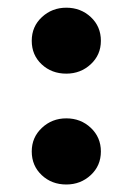

<svg xmlns="http://www.w3.org/2000/svg" viewBox="-20 -480 345 499"><path d="M62.5 -374Q62.5 -411.1 88.9 -435.5Q115.2 -460 152.3 -460Q189.9 -460 216.1 -435.5Q242.2 -411.1 242.2 -374Q242.2 -337.4 215.8 -313Q189.5 -288.6 152.3 -288.6Q114.3 -288.6 88.4 -312.7Q62.5 -336.9 62.5 -374ZM62.5 -86.4Q62.5 -123 88.9 -147.7Q115.2 -172.4 152.3 -172.4Q189.9 -172.4 216.1 -147.7Q242.2 -123 242.2 -86.4Q242.2 -49.3 215.8 -24.9Q189.5 -0.5 152.3 -0.5Q114.3 -0.5 88.4 -24.9Q62.5 -49.3 62.5 -86.4Z"/></svg>

Font: Vazirmatn UI FD ExtraBold
Style: Regular
Weight: 800
Designer: Saber Rastikerdar
Foundry: Saber Rastikerdar
Version: Version 33.003